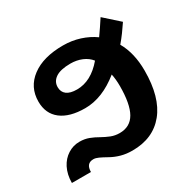

<svg xmlns="http://www.w3.org/2000/svg" viewBox="-132 -694 835 836"><g transform="rotate(-30 285.0 -276.5)"><path d="M271 -538.1Q314.9 -538.1 354.5 -525.4Q394 -512.7 425.3 -490.2Q438 -508.3 450.4 -526.4Q462.9 -544.4 474.6 -563L548.8 -496.6Q535.2 -476.1 520.3 -455.8Q505.4 -435.5 488.8 -416Q524.4 -354 524.4 -265.6Q524.4 -131.8 466.8 -61Q409.2 9.8 305.2 9.8Q274.4 9.8 248.8 2.7Q223.1 -4.4 201.2 -16.6Q176.8 -30.3 162.8 -36.6Q148.9 -43 137.7 -43Q101.1 -43 101.1 0H5.4Q5.4 -42 22 -74.7Q37.6 -105 64.5 -122.1Q91.3 -139.2 123 -139.2Q148.9 -139.2 170.2 -131.1Q191.4 -123 211.4 -111.3Q231.4 -100.1 251.5 -92Q271.5 -84 294.9 -84Q347.7 -84 372.6 -127.4Q397.5 -170.9 397.5 -261.7Q397.5 -278.3 396 -293.5Q394.5 -308.6 391.6 -322.3Q305.7 -252.9 219.2 -252.9Q141.1 -252.9 98.6 -285.9Q56.2 -318.8 56.2 -379.4Q56.2 -452.1 113.8 -495.1Q171.4 -538.1 271 -538.1ZM259.3 -453.6Q209.5 -453.6 184.8 -437Q160.2 -420.4 160.2 -392.1Q160.2 -367.7 177.5 -354.5Q194.8 -341.3 229 -341.3Q299.8 -341.3 358.9 -411.1Q342.8 -431.6 316.7 -442.6Q290.5 -453.6 259.3 -453.6Z"/></g></svg>

Font: Arimo SemiBold
Style: Regular
Weight: 600
Designer: Steve Matteson
Foundry: Monotype Imaging Inc.
Version: Version 1.33